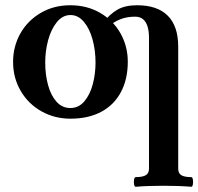

<svg xmlns="http://www.w3.org/2000/svg" viewBox="-20 -445 762 738"><path d="M499 -380.9Q467.3 -380.9 442.1 -370.8Q417 -360.8 391.6 -339.4L377.4 -358.9Q402.3 -391.1 431.6 -408Q460.9 -424.8 506.8 -424.8Q585 -424.8 625 -384.5Q665 -344.2 665 -265.6V197.8H552.7V-299.8Q552.7 -325.2 547.1 -343.3Q541.5 -361.3 529.8 -371.1Q518.1 -380.9 499 -380.9ZM30.3 -207Q30.3 -266.6 58.3 -316.4Q86.4 -366.2 136.7 -395.5Q187 -424.8 250 -424.8Q314.5 -424.8 365 -395.5Q415.5 -366.2 443.4 -316.4Q471.2 -266.6 471.2 -208Q471.2 -140.6 444.8 -91.1Q418.5 -41.5 368.9 -15.1Q319.3 11.2 251 11.2Q189.9 11.2 139.4 -17.1Q88.9 -45.4 59.6 -95.5Q30.3 -145.5 30.3 -207ZM347.2 -205.1Q347.2 -251.5 335.7 -293.5Q324.2 -335.4 302.2 -361.3Q280.3 -387.2 251 -387.2Q220.7 -387.2 198.5 -359.9Q176.3 -332.5 165 -290.5Q153.8 -248.5 153.8 -205.1Q153.8 -157.7 164.8 -117.7Q175.8 -77.6 197.5 -53.7Q219.2 -29.8 250 -29.8Q282.7 -29.8 304.4 -55.7Q326.2 -81.5 336.7 -121.6Q347.2 -161.6 347.2 -205.1ZM501.5 235.8Q527.8 235.8 540.3 228.5Q552.7 221.2 552.7 203.1V170.4H665V203.1Q665 221.2 677 228.5Q689 235.8 715.3 235.8Q719.7 235.8 721.4 245.1Q723.1 254.4 721.4 263.7Q719.7 272.9 715.3 272.9Q668 269 608.4 269Q548.8 269 501.5 272.9Q497.1 272.9 495.4 263.7Q493.7 254.4 495.4 245.1Q497.1 235.8 501.5 235.8Z"/></svg>

Font: Junicode Two Beta VF
Style: Regular
Weight: 400
Designer: Peter S. Baker
Foundry: Briery Creek Software
Version: Version 1.031 beta; ttfautohint (v1.8.1.43-b0c9)